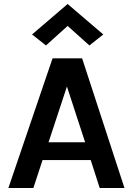

<svg xmlns="http://www.w3.org/2000/svg" viewBox="-20 -941 666 961"><path d="M22 0 243 -649H391L603 0H479L434 -140H193L147 0ZM223 -229H406L315 -508ZM210 -713.5 140.5 -768.5 318.5 -921 497 -768.5 427.5 -713.5 297.5 -830H339.5Z"/></svg>

Font: Karla ExtraLight
Style: Bold
Weight: 700
Version: Version 2.001